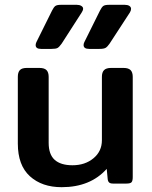

<svg xmlns="http://www.w3.org/2000/svg" viewBox="-20 -762 630 797"><path d="M128 -575Q128 -580 131 -587L196 -718Q203 -732 209.5 -737Q216 -742 233 -742H299Q310 -742 317.5 -737.5Q325 -733 325 -726Q325 -719 319 -710L236 -581Q226 -567 219 -563Q212 -559 194 -559H150Q128 -559 128 -575ZM327 -575Q327 -581 330 -587L395 -718Q402 -732 408.5 -737Q415 -742 433 -742H498Q510 -742 517 -737.5Q524 -733 524 -725Q524 -718 519 -710L435 -581Q426 -568 418.5 -563.5Q411 -559 393 -559H350Q327 -559 327 -575ZM54 -166V-443Q54 -462 62.5 -471Q71 -480 91 -480H144Q164 -480 173 -471Q182 -462 182 -443V-169Q182 -121 207 -98.5Q232 -76 281 -76Q333 -76 368 -105Q403 -134 403 -180V-443Q403 -462 412 -471Q421 -480 441 -480H493Q513 -480 522 -471Q531 -462 531 -443V-27Q531 -11 526 -5.5Q521 0 505 0H449Q438 0 433 -4.5Q428 -9 427 -19L423 -61Q355 15 236 15Q154 15 104 -30.5Q54 -76 54 -166Z"/></svg>

Font: Mitr
Style: Regular
Weight: 400
Designer: Thanarat Vachiruckul
Foundry: Cadson Demak
Version: Version 1.002